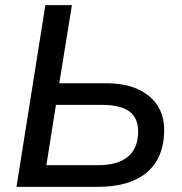

<svg xmlns="http://www.w3.org/2000/svg" viewBox="-20 -725 706 745"><path d="M44 0 156 -705H259L210 -402H390Q466 -402 516 -378.5Q566 -355 591.5 -315Q617 -275 617 -220Q617 -149 587 -99.5Q557 -50 499.5 -25Q442 0 356 0ZM160 -84H358Q437 -84 476.5 -117Q516 -150 516 -215Q516 -267 482 -292.5Q448 -318 377 -318H197Z"/></svg>

Font: Nunito Sans 12pt SemiBold
Style: Italic
Weight: 600
Italic angle: -9°
Designer: Vernon Adams
Foundry: Vernon Adams
Version: Version 3.101;gftools[0.9.27]